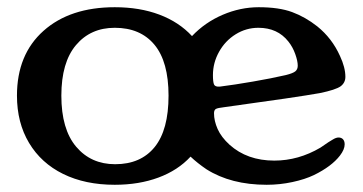

<svg xmlns="http://www.w3.org/2000/svg" viewBox="-20 -502 1007 532"><path d="M552 -33Q527 -50 508 -68Q473 -30 419 -10Q365 10 298 10Q216 10 155 -20Q94 -50 60.5 -106Q27 -162 27 -237Q27 -351 100.5 -416.5Q174 -482 298 -482Q367 -482 421.5 -461.5Q476 -441 512 -402Q548 -440 597 -461Q646 -482 697 -482Q753 -482 789.5 -468.5Q826 -455 859 -429Q900 -396 922 -347Q937 -315 937 -289Q937 -273 924 -263Q910 -253 866 -244Q805 -233 601 -205Q583 -203 578 -200Q573 -197 573 -188Q573 -167 583 -144.5Q593 -122 616 -101Q665 -57 740 -57Q807 -57 868 -93L890 -108Q892 -109 901.5 -115Q911 -121 918 -121Q926 -121 930.5 -116Q935 -111 935 -102Q935 -88 922 -71Q899 -41 850 -17Q825 -5 790 2.5Q755 10 719 10Q620 10 552 -33ZM299 -47Q370 -47 408.5 -94.5Q447 -142 447 -237Q447 -331 408 -378Q369 -425 298 -425Q231 -425 190.5 -377Q150 -329 150 -237Q150 -144 191 -95.5Q232 -47 299 -47ZM589 -262Q629 -267 681 -276Q733 -285 772 -294Q792 -299 798.5 -304.5Q805 -310 805 -320Q805 -333 798 -352.5Q791 -372 779 -387Q749 -425 696 -425Q662 -425 633 -407Q604 -389 587 -358.5Q570 -328 570 -294Q570 -275 573 -268Q576 -261 589 -262Z"/></svg>

Font: Raigarh Medium
Style: Regular
Weight: 500
Designer: jaikishan Patel
Foundry: MagicType
Version: Version 1.000